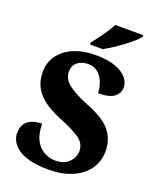

<svg xmlns="http://www.w3.org/2000/svg" viewBox="-169 -1030 930 1138"><g transform="rotate(20 296.5 -460.5)"><path d="M277 10Q202 10 154 -3.5Q106 -17 78.5 -38.5Q51 -60 40 -84Q29 -108 29 -129Q29 -169 46 -191.5Q63 -214 90.5 -223.5Q118 -233 150 -233Q150 -170 171 -130.5Q192 -91 225.5 -72.5Q259 -54 296 -54Q352 -54 382.5 -85Q413 -116 413 -155Q413 -205 368 -235Q323 -265 241 -298Q167 -328 125 -362.5Q83 -397 65.5 -436.5Q48 -476 48 -523Q48 -585 82.5 -630.5Q117 -676 175.5 -700Q234 -724 308 -724Q385 -724 434.5 -706Q484 -688 507.5 -659.5Q531 -631 531 -601Q531 -564 501 -540Q471 -516 399 -516Q399 -549 386.5 -582Q374 -615 349.5 -637Q325 -659 288 -659Q247 -659 220 -638Q193 -617 193 -575Q193 -552 206.5 -529.5Q220 -507 257.5 -483Q295 -459 366 -430Q475 -387 517 -333.5Q559 -280 559 -208Q559 -143 524.5 -94Q490 -45 426.5 -17.5Q363 10 277 10ZM256 -784Q271 -803 290.5 -829Q310 -855 328 -882Q346 -909 357 -931H534V-921Q525 -908 502.5 -888Q480 -868 451 -846Q422 -824 391.5 -804.5Q361 -785 336 -771H256Z"/></g></svg>

Font: Noto Serif Sinhala ExtraBold
Style: Regular
Weight: 800
Designer: Jelle Bosma - Monotype Design Team
Foundry: Monotype Imaging Inc.
Version: Version 2.007; ttfautohint (v1.8.4.7-5d5b)